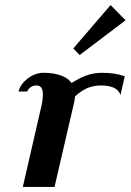

<svg xmlns="http://www.w3.org/2000/svg" viewBox="-20 -737 515 757"><path d="M416 -717 269 -546 294 -520 475 -657ZM455 -362 472 -436C449 -445 420 -450 383 -450C335 -450 304 -435 262 -410C245 -434 209 -450 150 -450C107 -450 61 -413 53 -376H87C95 -393 108 -400 124 -400C143 -400 149 -386 149 -364C149 -348 146 -327 140 -305L70 0H195L273 -336L276 -357C306 -384 335 -400 378 -400C415 -400 446 -391 455 -362Z"/></svg>

Font: Pfennig
Style: BoldItalic
Weight: 700
Italic angle: -13°
Version: Version 20100423